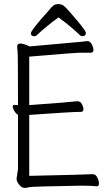

<svg xmlns="http://www.w3.org/2000/svg" viewBox="-20 -911 540 939"><path d="M101 8Q89 8 80 -1Q61 -20 61 -37L68 -84V-349Q57 -356 49.5 -369.5Q42 -383 42 -390Q42 -398 50 -398Q57 -397 68 -397Q68 -649 66 -661Q64 -673 64 -684Q64 -698 80 -698Q96 -698 125 -684Q366 -705 381 -707Q400 -710 410 -710Q420 -710 428.5 -694.5Q437 -679 437 -667Q437 -654 425 -653H362Q348 -653 123 -634V-397Q319 -411 358 -416Q373 -416 380.5 -402Q388 -388 388 -376Q388 -364 376 -364Q331 -364 123 -349V-51Q403 -57 427 -59H435Q448 -59 456 -42.5Q464 -26 464 -13Q464 0 453 0Q427 -3 378 -3Q132 1 122 4.5Q112 8 101 8ZM147 -734Q131 -734 131 -748Q131 -763 217 -858Q231 -876 240.5 -883.5Q250 -891 266 -891Q281 -891 291.5 -883Q302 -875 318 -856Q400 -764 400 -750Q400 -735 384 -734Q375 -734 370 -740Q325 -783 266 -826Q206 -782 161 -740Q157 -734 147 -734Z"/></svg>

Font: LXGW WenKai Mono TC Light
Style: Regular
Weight: 300
Designer: LXGW / Fontworks Inc.
Foundry: LXGW / Fontworks Inc.
Version: Version 1.330